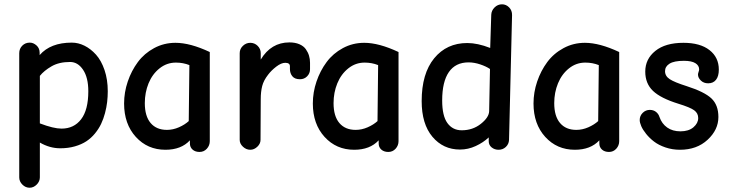

<svg xmlns="http://www.w3.org/2000/svg" viewBox="-20 -693 3404 896"><path d="M118.2 183.1Q99.1 183.1 84.5 168.5Q69.8 153.8 69.8 134.8V-444.8Q69.8 -465.8 84 -480Q98.1 -494.1 119.1 -494.1Q135.7 -494.1 150.4 -481Q165 -467.8 165 -446.8V-436Q215.8 -494.1 314.9 -494.1Q345.2 -494.1 374.3 -479.7Q403.3 -465.3 428 -438Q452.6 -410.6 467.8 -366.2Q482.9 -321.8 482.9 -267.1Q482.9 -241.7 480 -216.8Q477.1 -191.9 470 -165Q462.9 -138.2 451.9 -115Q440.9 -91.8 423.3 -70.3Q405.8 -48.8 383.3 -33.9Q360.8 -19 329.6 -10Q298.3 -1 261.2 -1Q211.9 -1 166 -27.8V134.8Q166 153.3 151.4 168.2Q136.7 183.1 118.2 183.1ZM267.1 -92.8Q325.2 -92.8 358.6 -136.5Q392.1 -180.2 392.1 -267.1Q392.1 -331.1 367.7 -367.4Q343.3 -403.8 307.1 -403.8Q255.4 -403.8 220.5 -383.5Q185.5 -363.3 166 -338.9V-117.2Q230 -92.8 267.1 -92.8Z M911.1 16.1Q891.1 16.1 878.7 5.1Q866.2 -5.9 866.2 -23.9V-38.1Q825.7 5.9 752 5.9Q668.5 5.9 613.8 -54.2Q559.1 -114.3 559.1 -210Q559.1 -262.2 576.2 -312.5Q593.3 -362.8 623.3 -403.3Q653.3 -443.8 699.2 -468.5Q745.1 -493.2 798.8 -493.2Q867.7 -493.2 959 -450.2V-34.2Q959 -14.2 945.3 1Q931.6 16.1 911.1 16.1ZM758.8 -86.9Q787.6 -86.9 815.2 -99.1Q842.8 -111.3 860.8 -127.9L863.8 -389.2Q834.5 -400.9 800.8 -400.9Q758.3 -400.9 724.6 -374Q690.9 -347.2 673.3 -304.2Q655.8 -261.2 655.8 -211.9Q655.8 -150.9 682.9 -118.9Q710 -86.9 758.8 -86.9Z M1147.9 5.9Q1128.9 5.9 1113.8 -8.3Q1098.6 -22.5 1098.6 -40V-444.8Q1098.6 -464.8 1113.5 -479Q1128.4 -493.2 1147.9 -493.2Q1168 -493.2 1182.4 -479Q1196.8 -464.8 1196.8 -444.8V-415Q1245.1 -495.1 1330.6 -495.1Q1357.4 -495.1 1377.2 -486.6Q1397 -478 1407.2 -463.4Q1417.5 -448.7 1422.1 -433.1Q1426.8 -417.5 1426.8 -399.9V-370.1Q1426.8 -350.6 1413.3 -336.9Q1399.9 -323.2 1379.9 -323.2Q1355.5 -323.2 1344.2 -337.2Q1333 -351.1 1333 -371.1V-383.8Q1333 -399.9 1311 -399.9Q1292.5 -399.9 1269.3 -382.1Q1246.1 -364.3 1231 -344.2Q1210.4 -317.9 1203.6 -291.5Q1196.8 -265.1 1196.8 -230L1195.8 -40Q1195.8 -22.5 1180.9 -8.3Q1166 5.9 1147.9 5.9Z M1792 16.1Q1772 16.1 1759.5 5.1Q1747.1 -5.9 1747.1 -23.9V-38.1Q1706.5 5.9 1632.8 5.9Q1549.3 5.9 1494.6 -54.2Q1439.9 -114.3 1439.9 -210Q1439.9 -262.2 1457 -312.5Q1474.1 -362.8 1504.2 -403.3Q1534.2 -443.8 1580.1 -468.5Q1626 -493.2 1679.7 -493.2Q1748.5 -493.2 1839.8 -450.2V-34.2Q1839.8 -14.2 1826.2 1Q1812.5 16.1 1792 16.1ZM1639.6 -86.9Q1668.5 -86.9 1696 -99.1Q1723.6 -111.3 1741.7 -127.9L1744.6 -389.2Q1715.3 -400.9 1681.6 -400.9Q1639.2 -400.9 1605.5 -374Q1571.8 -347.2 1554.2 -304.2Q1536.6 -261.2 1536.6 -211.9Q1536.6 -150.9 1563.7 -118.9Q1590.8 -86.9 1639.6 -86.9Z M2126.5 4.9Q2048.3 4.9 1998 -54.7Q1947.8 -114.3 1947.8 -221.2Q1947.8 -349.6 2006.1 -420.9Q2064.5 -492.2 2160.6 -492.2Q2209 -492.2 2267.6 -469.2L2272.5 -624Q2273.4 -644 2288.1 -658.4Q2302.7 -672.9 2322.8 -672.9Q2341.8 -672.9 2356 -658.4Q2370.1 -644 2369.6 -622.1L2355.5 -40Q2354.5 -20.5 2340.6 -7.3Q2326.7 5.9 2306.6 5.9Q2288.1 5.9 2274.4 -5.1Q2260.7 -16.1 2260.7 -34.2V-51.8Q2235.4 -27.8 2200 -11.5Q2164.6 4.9 2126.5 4.9ZM2134.8 -85Q2186 -85 2223.9 -115Q2261.7 -145 2262.7 -173.8L2266.6 -371.1Q2248.5 -383.3 2220.7 -392.6Q2192.9 -401.9 2166.5 -401.9Q2106 -401.9 2074.7 -356.7Q2043.5 -311.5 2043.5 -224.1Q2043.5 -152.3 2067.9 -118.7Q2092.3 -85 2134.8 -85Z M2821.8 16.1Q2801.8 16.1 2789.3 5.1Q2776.9 -5.9 2776.9 -23.9V-38.1Q2736.3 5.9 2662.6 5.9Q2579.1 5.9 2524.4 -54.2Q2469.7 -114.3 2469.7 -210Q2469.7 -262.2 2486.8 -312.5Q2503.9 -362.8 2533.9 -403.3Q2564 -443.8 2609.9 -468.5Q2655.8 -493.2 2709.5 -493.2Q2778.3 -493.2 2869.6 -450.2V-34.2Q2869.6 -14.2 2856 1Q2842.3 16.1 2821.8 16.1ZM2669.4 -86.9Q2698.2 -86.9 2725.8 -99.1Q2753.4 -111.3 2771.5 -127.9L2774.4 -389.2Q2745.1 -400.9 2711.4 -400.9Q2668.9 -400.9 2635.3 -374Q2601.6 -347.2 2584 -304.2Q2566.4 -261.2 2566.4 -211.9Q2566.4 -150.9 2593.5 -118.9Q2620.6 -86.9 2669.4 -86.9Z M3153.3 5.9Q3117.2 5.9 3085.2 -5.1Q3053.2 -16.1 3032 -32.5Q3010.7 -48.8 2995.1 -68.4Q2979.5 -87.9 2972.4 -104.5Q2965.3 -121.1 2965.3 -132.8Q2965.3 -152.3 2979.2 -166.3Q2993.2 -180.2 3012.7 -180.2Q3029.3 -180.2 3041.3 -170.9Q3053.2 -161.6 3057.6 -147Q3068.4 -115.7 3093.5 -97.9Q3118.7 -80.1 3155.3 -80.1Q3193.8 -80.1 3216.1 -99.1Q3238.3 -118.2 3238.3 -142.1Q3238.3 -164.6 3219.7 -178.2Q3201.2 -191.9 3145.5 -209Q3063.5 -234.4 3027.3 -268.8Q2991.2 -303.2 2991.2 -358.9Q2991.2 -417.5 3038.1 -455.3Q3085 -493.2 3169.4 -493.2Q3247.6 -493.2 3291 -459.2Q3334.5 -425.3 3334.5 -368.2Q3334.5 -337.4 3321.5 -320.8Q3308.6 -304.2 3284.7 -304.2Q3264.2 -304.2 3250.7 -317.1Q3237.3 -330.1 3237.3 -345.2Q3237.3 -349.6 3240 -357.4Q3242.7 -365.2 3242.7 -369.1Q3242.7 -387.2 3225.1 -398.2Q3207.5 -409.2 3171.4 -409.2Q3126 -409.2 3104.7 -396Q3083.5 -382.8 3083.5 -360.8Q3083.5 -337.9 3105.5 -323.5Q3127.4 -309.1 3184.6 -291Q3267.1 -264.6 3299.8 -233.9Q3332.5 -203.1 3332.5 -147Q3332.5 -87.4 3282.2 -40.8Q3231.9 5.9 3153.3 5.9Z"/></svg>

Font: Comic Neue
Style: Bold
Weight: 700
Designer: Craig Rozynski
Foundry: Craig Rozynski
Version: Version 2.003;hotconv 1.0.109;makeotfexe 2.5.65596